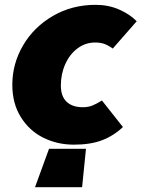

<svg xmlns="http://www.w3.org/2000/svg" viewBox="-20 -586 586 795"><path d="M183 30H336L320 189H125ZM31 -235Q31 -322 75.5 -398Q120 -474 199 -520Q278 -566 376 -566Q429 -566 473.5 -546.5Q518 -527 546 -498L447 -385Q427 -399 411 -404.5Q395 -410 374 -410Q334 -410 301.5 -386Q269 -362 250.5 -321Q232 -280 232 -232Q232 -187 256 -164.5Q280 -142 323 -142Q345 -142 362.5 -149Q380 -156 402 -170L489 -60Q451 -24 403 -5.5Q355 13 286 13Q217 13 159 -16Q101 -45 66 -101.5Q31 -158 31 -235Z"/></svg>

Font: Nebula Sans Black
Style: Regular
Weight: 900
Italic angle: -9°
Designer: Paul D. Hunt for Adobe (as Source Sans)
Foundry: Nebula Entertainment & Broadcasting LLC
Version: Version 1.010